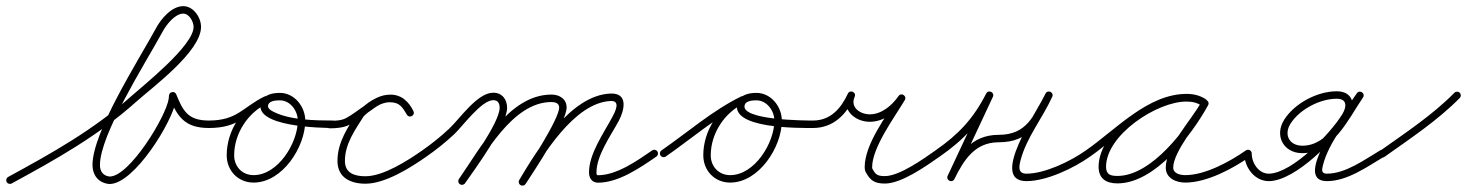

<svg xmlns="http://www.w3.org/2000/svg" viewBox="-31 -571 4722 618"><path d="M-9.5 14.7C-6.4 20.6 0.9 22.7 6.7 19.5C148.9 -57.9 285.3 -134 407 -243.1C459 -289.7 616.1 -404.9 616.1 -484.4C616.1 -515.1 591.6 -551.2 558.9 -551.2C521.9 -551.2 487.3 -510.7 471.4 -480.6C471.4 -480.6 471.4 -480.7 471.4 -480.7C471.5 -480.7 471.5 -480.8 471.5 -480.8C411.9 -372 266.7 -145.5 266.7 -39.9C266.7 -8 285 16.4 317.3 20.9C318.9 21.1 320.5 21.2 322.1 21.2C400.9 21.2 525.8 -180.4 535.9 -250.3C535.9 -250.3 535.9 -250.4 535.9 -250.6C535.9 -250.8 536 -250.9 536 -250.9C536.3 -254.6 536.6 -258.2 537 -261.9C537.5 -268 530.6 -269.9 524.1 -269C517.6 -268 511.6 -264.1 513.9 -258.4C539.8 -195.3 563.6 -159.3 640.7 -159C647.4 -159 652.8 -164.3 652.8 -170.9C652.8 -177.6 647.5 -183 640.8 -183C640.8 -183 640.8 -183 640.8 -183C573.8 -183.3 558.2 -213.7 536.1 -267.6C533.8 -273.2 528.3 -275.4 523.3 -274.6C518.2 -273.8 513.6 -270.2 513 -264.1C512.7 -260.4 512.4 -256.8 512 -253.1C512 -253.1 512.1 -253.2 512.1 -253.4C512.1 -253.6 512.1 -253.7 512.1 -253.7C503.8 -195.9 385.8 -2.8 322.1 -2.8C321.6 -2.8 321.1 -2.8 320.7 -2.9C300.2 -5.7 290.7 -19.9 290.7 -39.9C290.7 -138.1 435.5 -365.1 492.5 -469.2C492.5 -469.2 492.5 -469.3 492.6 -469.3C492.6 -469.3 492.6 -469.4 492.6 -469.4C503.8 -490.6 532.1 -527.2 558.9 -527.2C577.9 -527.2 592.1 -501.5 592.1 -484.4C592.1 -424.1 431.4 -297.1 391 -260.9C270.7 -153.1 135.8 -78 -4.7 -1.5C-10.6 1.6 -12.7 8.9 -9.5 14.7Z M641 -159C641 -159 641 -159 641 -159C739.7 -159.1 757.1 -202.8 830.6 -238.7C837.8 -242.2 838.8 -249.2 836.2 -254.6C833.6 -260 827.5 -263.7 820.3 -260.4C748.5 -227.1 698.7 -150.4 698.7 -71.2C698.7 -21.8 735.3 16.7 785.2 16.7C878.2 16.7 951.6 -98.2 951.6 -182.5C951.6 -227.5 916.9 -272 870 -272C846.8 -272 818.4 -266.9 809.7 -242C809.7 -242 809.7 -242 809.7 -242C809.7 -242 809.7 -242 809.7 -242C781.5 -163.1 1001.3 -159.1 1042 -159C1048.6 -159 1054 -164.4 1054 -171C1054 -177.6 1048.6 -183 1042 -183C1042 -183 1042 -183 1042 -183C983.3 -183.1 903 -184.3 849.7 -211C841.3 -215.2 828.2 -222.6 832.3 -234C832.3 -234 832.3 -234 832.3 -234C832.3 -234 832.3 -234 832.3 -234C836.9 -247.1 858.6 -248 870 -248C903.5 -248 927.6 -214.2 927.6 -182.5C927.6 -111.7 864.5 -7.3 785.2 -7.3C748.5 -7.3 722.7 -34.9 722.7 -71.2C722.7 -141.1 767 -209.2 830.4 -238.6C837.6 -241.9 838.6 -249.1 836 -254.5C833.4 -260 827.2 -263.7 820.1 -260.3C750.3 -226.2 733.4 -183.1 641 -183C634.4 -183 629 -177.6 629 -171C629 -164.4 634.4 -159 641 -159Z M1028 -183C1021.4 -183 1016 -177.6 1016 -171C1016 -162.5 1022.9 -158 1030.6 -158C1051 -158 1075.2 -159.8 1093.6 -169.4C1093.6 -169.4 1093.6 -169.4 1093.6 -169.4C1093.6 -169.4 1093.6 -169.4 1093.6 -169.4C1117.2 -181.8 1138.1 -199.5 1160.5 -213.9C1160.5 -213.9 1160.6 -214 1160.8 -214.1C1160.9 -214.2 1161 -214.3 1161.1 -214.3C1181.9 -229.4 1198.9 -242.4 1226.3 -242.4C1251.7 -242.4 1267.9 -224.3 1278.2 -202.8C1281.5 -196 1288.7 -195.6 1294.1 -198.5C1299.6 -201.4 1303.2 -207.7 1299.3 -214.2C1280.2 -245.7 1265.1 -265.9 1223.6 -265.9C1184.4 -265.9 1148.5 -238.6 1121.7 -212.6C1121.6 -212.6 1121.2 -212.1 1120.7 -211.5C1120.3 -211 1119.9 -210.4 1119.8 -210.4C1089 -161.5 1055.2 -113.6 1055.2 -53C1055.2 0.7 1097.1 20.3 1145.4 20.3C1209.4 20.3 1291.5 -31.9 1341.9 -67.2C1347.3 -71 1348.6 -78.5 1344.8 -83.9C1341 -89.3 1333.5 -90.6 1328.1 -86.8C1328.1 -86.8 1328.1 -86.8 1328.1 -86.8C1282.4 -54.8 1203.6 -3.7 1145.4 -3.7C1110.7 -3.7 1079.2 -13.3 1079.2 -53C1079.2 -108.3 1112 -152.9 1140.2 -197.6C1140.2 -197.7 1139.7 -197.1 1139.2 -196.5C1138.8 -195.9 1138.3 -195.3 1138.3 -195.4C1160.2 -216.5 1191.3 -241.9 1223.6 -241.9C1256 -241.9 1264.3 -225.6 1278.7 -201.8C1282.7 -195.3 1289.6 -194.7 1294.7 -197.5C1299.8 -200.2 1303.1 -206.3 1299.8 -213.2C1285.4 -243.2 1261.2 -266.4 1226.3 -266.4C1193.3 -266.4 1172.1 -252 1146.9 -233.7C1146.9 -233.7 1147.1 -233.8 1147.2 -233.9C1147.4 -234 1147.5 -234.1 1147.5 -234.1C1125.7 -220.1 1105.3 -202.7 1082.4 -190.6C1082.4 -190.6 1082.4 -190.6 1082.4 -190.6C1082.4 -190.6 1082.4 -190.6 1082.4 -190.6C1067.7 -182.9 1046.9 -182 1030.6 -182C1029.4 -182 1034.2 -182.1 1037.6 -177.8C1038.7 -176.5 1039.4 -175 1039.7 -173.4C1040.1 -171.6 1040 -169.4 1040 -171C1040 -177.6 1034.6 -183 1028 -183Z M1341.9 -67.2C1341.9 -67.2 1341.9 -67.2 1341.9 -67.2C1373.3 -89 1403.1 -113 1431.1 -139.1C1457.3 -163.7 1518.5 -248.6 1556.6 -248.6C1571.8 -248.6 1577.2 -238.1 1577.2 -224C1577.2 -176.3 1475.9 -37.6 1446.2 5.1C1442.4 10.6 1443.7 18.1 1449.1 21.8C1454.6 25.6 1462.1 24.3 1465.8 18.9C1465.8 18.9 1465.8 18.9 1465.8 18.9C1499.9 -29.9 1601.2 -167.5 1601.2 -224C1601.2 -251.3 1585.3 -272.6 1556.6 -272.6C1505.2 -272.6 1449.2 -189 1414.7 -156.7C1387.6 -131.3 1358.6 -108.1 1328.1 -86.8C1322.7 -83.1 1321.4 -75.6 1325.2 -70.1C1328.9 -64.7 1336.4 -63.4 1341.9 -67.2ZM1465.8 18.9C1465.8 18.9 1465.8 18.9 1465.8 18.9C1530.1 -73.3 1618 -242.6 1744.1 -242.6C1755.7 -242.6 1768.8 -238.9 1768.8 -225.1C1768.8 -187.1 1667.2 -32.9 1640.9 7.4C1637.3 13 1638.9 20.4 1644.4 24.1C1650 27.7 1657.4 26.1 1661.1 20.6C1691.3 -25.7 1792.8 -178 1792.8 -225.1C1792.8 -252.8 1769.4 -266.6 1744.1 -266.6C1606 -266.6 1516 -95 1446.2 5.1C1442.4 10.6 1443.7 18.1 1449.1 21.8C1454.6 25.6 1462.1 24.3 1465.8 18.9ZM1644.5 24.8C1650.2 28.2 1657.5 26.4 1660.9 20.7C1713.6 -67.6 1817.3 -241.7 1935.4 -245.9C1968.1 -247.1 1948 -209.2 1939.6 -193.7C1911.5 -141.2 1864.9 -76.2 1864.9 -16.1C1864.9 2 1874.3 17 1894 17C1960.2 17 2029.6 -31.2 2081.8 -67.1C2087.3 -70.9 2088.6 -78.3 2084.9 -83.8C2081.1 -89.3 2073.7 -90.6 2068.2 -86.9C2068.2 -86.9 2068.2 -86.9 2068.2 -86.9C2020.8 -54.3 1954.4 -7 1894 -7C1888.6 -7 1888.9 -11.5 1888.9 -16.1C1888.9 -70.9 1934.8 -133.9 1960.8 -182.3C1978.7 -215.8 1992.1 -271.9 1934.6 -269.9C1805.1 -265.3 1698.5 -89.1 1640.3 8.4C1636.9 14.1 1638.8 21.5 1644.5 24.8Z M2095.1 -70.2C2098.9 -64.7 2106.4 -63.4 2111.8 -67.1C2194.5 -124.3 2274.5 -194.6 2364.6 -238.7C2371.8 -242.2 2372.8 -249.2 2370.2 -254.6C2367.6 -260 2361.5 -263.7 2354.3 -260.4C2282.5 -227.1 2232.7 -150.4 2232.7 -71.2C2232.7 -21.8 2269.3 16.7 2319.2 16.7C2412.2 16.7 2485.6 -98.2 2485.6 -182.5C2485.6 -227.5 2450.9 -272 2404 -272C2380.8 -272 2352.4 -266.9 2343.7 -242C2343.7 -242 2343.7 -242 2343.7 -242C2343.7 -242 2343.7 -242 2343.7 -242C2312.8 -155.4 2545.3 -159.1 2586 -159C2592.6 -159 2598 -164.4 2598 -171C2598 -177.6 2592.6 -183 2586 -183C2586 -183 2586 -183 2586 -183C2562.6 -183 2348.4 -183.7 2366.3 -234C2366.3 -234 2366.3 -234 2366.3 -234C2366.3 -234 2366.3 -234 2366.3 -234C2370.9 -247.1 2392.6 -248 2404 -248C2437.5 -248 2461.6 -214.2 2461.6 -182.5C2461.6 -111.7 2398.5 -7.3 2319.2 -7.3C2282.5 -7.3 2256.7 -34.9 2256.7 -71.2C2256.7 -141.1 2301 -209.2 2364.4 -238.6C2371.6 -241.9 2372.6 -249.1 2370 -254.5C2367.4 -260 2361.2 -263.7 2354.1 -260.3C2262.8 -215.6 2181.9 -144.8 2098.2 -86.9C2092.7 -83.1 2091.4 -75.6 2095.1 -70.2Z M2586 -159C2586 -159 2586 -159 2586 -159C2652 -159.2 2693.5 -202.9 2719.9 -259.4C2723.2 -266.6 2719.4 -272.7 2713.9 -275.2C2708.4 -277.7 2701.3 -276.6 2698 -269.4C2675.6 -219 2719.4 -179.4 2767.9 -179C2814.7 -178.6 2855.4 -211.4 2880.9 -248.2C2885.3 -254.5 2882.2 -261.1 2877.1 -264.4C2871.9 -267.7 2864.7 -267.8 2860.7 -261.2C2822.4 -197.2 2752.2 -107.3 2752.2 -32.8C2752.2 -27.7 2752.9 -22.5 2755.2 -17.9C2755.2 -17.9 2755.2 -17.7 2755.3 -17.6C2755.4 -17.4 2755.4 -17.3 2755.4 -17.3C2770.2 10.1 2784 19.8 2817.3 19.8C2871.1 19.8 2950.8 -37 2993.9 -67.2C2999.3 -71 3000.6 -78.5 2996.8 -83.9C2993 -89.3 2985.5 -90.6 2980.1 -86.8C2942.1 -60.2 2864.5 -4.2 2817.3 -4.2C2792.2 -4.2 2786.9 -9.5 2776.6 -28.7C2776.6 -28.7 2776.6 -28.6 2776.7 -28.4C2776.8 -28.3 2776.8 -28.1 2776.8 -28.1C2776.2 -29.5 2776.2 -31.4 2776.2 -32.8C2776.2 -96.1 2847.1 -191.7 2881.3 -248.8C2885.3 -255.5 2882.4 -261.9 2877.5 -265.1C2872.6 -268.3 2865.5 -268.2 2861.1 -261.8C2840.3 -231.8 2806.6 -202.7 2768.1 -203C2737.2 -203.3 2704.7 -225.4 2720 -259.6C2723.2 -266.8 2719.4 -272.9 2714 -275.4C2708.6 -277.9 2701.5 -276.7 2698.1 -269.6C2675.8 -221.7 2642.3 -183.2 2586 -183C2579.3 -183 2574 -177.6 2574 -171C2574 -164.3 2579.4 -159 2586 -159Z M2993.9 -67.1C2993.9 -67.1 2993.9 -67.1 2993.9 -67.1C3071.3 -121 3121.3 -174.2 3164.7 -259C3168.3 -266 3164.5 -272.2 3159.1 -274.9C3153.6 -277.5 3146.5 -276.7 3143.1 -269.6C3101.9 -181.4 3060.6 -93.2 3019.3 -5.1C3016 2.1 3019.6 8.2 3025 10.8C3030.4 13.4 3037.4 12.4 3041 5.3C3071 -55.4 3106.6 -113 3183 -113C3285.4 -113 3312.3 -177.7 3355.6 -258.8C3359.2 -265.7 3355.5 -271.8 3350 -274.5C3344.5 -277.3 3337.3 -276.5 3334.1 -269.4C3308.6 -213.3 3150.3 12 3273 12C3337.7 12 3425.5 -29.9 3478 -67.2C3483.4 -71.1 3484.6 -78.6 3480.8 -84C3476.9 -89.4 3469.4 -90.6 3464 -86.8C3415.8 -52.4 3332.5 -12 3273 -12C3245.3 -12 3248.4 -33.8 3253.8 -54.7C3273.1 -128.7 3324.6 -190.5 3355.9 -259.5C3359.1 -266.6 3355.6 -272.6 3350.3 -275.2C3345 -277.8 3338.1 -277 3334.4 -270.1C3295.7 -197.6 3274.4 -137 3183 -137C3096.4 -137 3053.8 -74.8 3019.5 -5.3C3015.9 1.8 3019.7 8 3025.1 10.6C3030.6 13.2 3037.7 12.3 3041.1 5.1C3082.3 -83.1 3123.6 -171.2 3164.9 -259.4C3168.2 -266.5 3164.6 -272.6 3159.3 -275.3C3154 -277.9 3146.9 -276.9 3143.3 -269.9C3101.7 -188.6 3054.4 -138.5 2980.1 -86.9C2974.7 -83.1 2973.4 -75.6 2977.1 -70.1C2980.9 -64.7 2988.4 -63.4 2993.9 -67.1Z M3477.8 -67.1C3477.8 -67.1 3477.8 -67.1 3477.8 -67.1C3569.8 -131 3671 -244.8 3788.6 -244.8C3805.5 -244.8 3823.1 -241.2 3837 -231.2C3843.2 -226.8 3849.8 -229.9 3853.1 -235.1C3856.5 -240.3 3856.6 -247.6 3850 -251.4C3829.1 -263.5 3812.1 -268.1 3787.3 -268.1C3679.1 -268.1 3505.1 -150.4 3505.1 -34.2C3505.1 4.5 3530 19.3 3565.7 19.3C3686.8 19.3 3805.2 -136.7 3857.5 -232.2C3861.4 -239.3 3858 -245.6 3852.8 -248.5C3847.5 -251.4 3840.3 -250.8 3836.5 -243.8C3803.3 -183.3 3721.3 -98.5 3721.3 -31.6C3721.3 2.7 3754.4 16.7 3784 16.7C3853.7 16.7 3937.1 -28.1 3992.9 -67.2C3998.3 -71 3999.6 -78.5 3995.8 -83.9C3992 -89.3 3984.5 -90.6 3979.1 -86.8C3927.6 -50.8 3848.4 -7.3 3784 -7.3C3768.6 -7.3 3745.3 -12 3745.3 -31.6C3745.3 -83.4 3829 -180.2 3857.5 -232.2C3861.4 -239.2 3858 -245.6 3852.8 -248.5C3847.5 -251.4 3840.3 -250.8 3836.5 -243.8C3789.1 -157.2 3676.1 -4.7 3565.7 -4.7C3543.2 -4.7 3529.1 -9.2 3529.1 -34.2C3529.1 -136.6 3692.8 -244.1 3787.3 -244.1C3808 -244.1 3820.8 -240.6 3838 -230.6C3844.6 -226.8 3850.9 -229.6 3854.1 -234.5C3857.2 -239.4 3857.2 -246.3 3851 -250.8C3832.9 -263.7 3810.6 -268.8 3788.6 -268.8C3663.5 -268.8 3561.2 -154.2 3464.2 -86.9C3458.7 -83.1 3457.4 -75.6 3461.1 -70.2C3464.9 -64.7 3472.4 -63.4 3477.8 -67.1Z M3986 -89C3979.4 -89 3974 -83.6 3974 -77C3974 -32.5 4007.5 13.3 4054.9 12C4139.8 9.7 4269 -122.5 4310.6 -191.8C4334.2 -231.3 4324.8 -277.2 4271.7 -277.2C4209.3 -277.2 4136.8 -239 4103 -186.5C4070 -135.2 4099.4 -78 4161.1 -78C4259.7 -78 4308.1 -186.5 4356.1 -257.2C4360.6 -263.7 4357.8 -270.4 4352.8 -273.7C4347.8 -277.1 4340.5 -277.1 4336.2 -270.5C4305.5 -224 4123.7 12 4240 12C4305.8 12 4369.2 -34.1 4424.1 -66.7C4429.8 -70.1 4431.7 -77.4 4428.3 -83.1C4424.9 -88.8 4417.6 -90.7 4411.9 -87.3C4361.3 -57.3 4300.4 -12 4240 -12C4222.1 -12 4223.3 -23.5 4226.9 -38C4246.1 -115.6 4311.6 -189.6 4356.2 -257.3C4360.6 -263.9 4357.8 -270.6 4352.9 -273.9C4347.9 -277.2 4340.7 -277.2 4336.3 -270.6C4293.8 -208.1 4247.3 -102 4161.1 -102C4118.3 -102 4100.4 -138.1 4123.2 -173.5C4152.6 -219.2 4217.5 -253.2 4271.7 -253.2C4305.4 -253.2 4304 -227.5 4290 -204.2C4253.1 -142.7 4129.4 -14.1 4054.2 -12C4020.6 -11.1 3998 -46.1 3998 -77C3998 -83.6 3992.6 -89 3986 -89Z M4408.2 -68.7C4412.1 -63.3 4419.5 -62 4425 -65.9C4507.7 -124.7 4596.2 -183.1 4667.6 -255.6C4672.2 -260.3 4672.1 -267.9 4667.4 -272.6C4662.7 -277.2 4655.1 -277.1 4650.4 -272.4C4650.4 -272.4 4650.4 -272.4 4650.4 -272.4C4580.1 -200.9 4492.6 -143.4 4411 -85.4C4405.6 -81.6 4404.4 -74.1 4408.2 -68.7Z"/></svg>

Font: FRB American Cursive Guidelines Light
Style: Italic
Weight: 300
Italic angle: -25°
Version: Version 2.0;Modular Font Editor K font №1